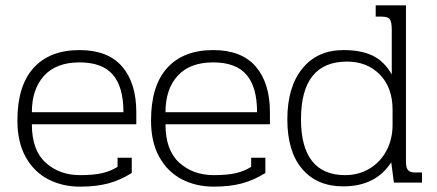

<svg xmlns="http://www.w3.org/2000/svg" viewBox="-20 -682 1631 717"><path d="M45 -232Q45 -362 105.5 -428.5Q166 -495 277 -495Q383 -495 436 -433.5Q489 -372 489 -263V-218H99Q99 -121 150.5 -74.5Q202 -28 279 -28Q330 -28 362 -35.5Q394 -43 419 -59V-93H472V-36Q429 -9 384 3Q339 15 279 15Q213 15 160 -12.5Q107 -40 76 -95.5Q45 -151 45 -232ZM441 -263Q441 -357 401.5 -403Q362 -449 277 -449Q190 -449 144.5 -399Q99 -349 99 -263Z M544 -232Q544 -362 604.5 -428.5Q665 -495 776 -495Q882 -495 935 -433.5Q988 -372 988 -263V-218H598Q598 -121 649.5 -74.5Q701 -28 778 -28Q829 -28 861 -35.5Q893 -43 918 -59V-93H971V-36Q928 -9 883 3Q838 15 778 15Q712 15 659 -12.5Q606 -40 575 -95.5Q544 -151 544 -232ZM940 -263Q940 -357 900.5 -403Q861 -449 776 -449Q689 -449 643.5 -399Q598 -349 598 -263Z M1053 -236Q1053 -357 1109 -426Q1165 -495 1263 -495Q1329 -495 1372 -474Q1415 -453 1443 -404V-571Q1443 -599 1436 -609.5Q1429 -620 1404 -620H1383V-662H1496V-78Q1496 -56 1503.5 -47Q1511 -38 1528 -38H1556V0H1451L1441 -76Q1383 14 1262 14Q1164 14 1108.5 -51Q1053 -116 1053 -236ZM1446 -216V-272Q1446 -355 1398.5 -403.5Q1351 -452 1276 -452Q1104 -452 1104 -236Q1104 -133 1145.5 -80.5Q1187 -28 1269 -28Q1319 -28 1359.5 -52Q1400 -76 1423 -119Q1446 -162 1446 -216Z"/></svg>

Font: Pridi ExtraLight
Style: Regular
Weight: 275
Designer: Katatrad Team
Foundry: CadsonDemak
Version: Version 1.001